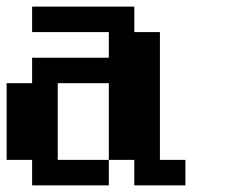

<svg xmlns="http://www.w3.org/2000/svg" viewBox="-20 -558 732 578"><path d="M76.7 0V-76.7H0V-307.6H76.7V-384.3H307.6V-461.4H76.7V-538.1H384.3V-461.4H461.4V-76.7H538.1V0H384.3V-76.7H307.6V-307.6H153.8V-76.7H307.6V0Z"/></svg>

Font: Good Old DOS
Style: Regular
Weight: 400
Designer: Vasily Draigo
Foundry: Vasily Draigo
Version: 1.0